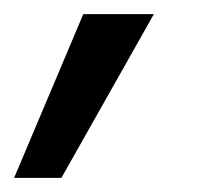

<svg xmlns="http://www.w3.org/2000/svg" viewBox="-76 -133 296 272"><path d="M-56 119 42 -113H142L11 119Z"/></svg>

Font: DM Sans 18pt Medium
Style: Italic
Weight: 500
Italic angle: -10°
Designer: Colophon Foundry, Jonny Pinhorn
Foundry: Colophon Foundry
Version: Version 4.004;gftools[0.9.30]